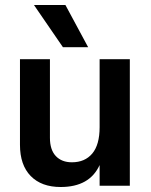

<svg xmlns="http://www.w3.org/2000/svg" viewBox="-20 -744 605 769"><path d="M500 0H379V-83Q339 5 223 5Q146 5 103 -39Q60 -83 60 -164V-507H180V-192Q180 -144 203.5 -119Q227 -94 268 -94Q320 -94 349.5 -129Q379 -164 379 -235V-507H500ZM333 -555H232L116 -724H242Z"/></svg>

Font: Hind Madurai SemiBold
Style: Regular
Weight: 600
Designer: Jyotish Sonowal
Foundry: Indian Type Foundry
Version: Version 1.001;PS 1.0;hotconv 1.0.86;makeotf.lib2.5.63406; tt